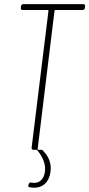

<svg xmlns="http://www.w3.org/2000/svg" viewBox="-20 -720 429 923"><path d="M388 -682 389 -690C390 -696 387 -700 381 -700H92C86 -700 82 -696 81 -690L80 -682C79 -676 83 -672 88 -672H210C212 -672 213 -670 213 -668L132 -10C131 -4 135 0 141 0H154C156 0 158 1 159 2C184 32 205 73 194 116C184 154 157 163 131 158C124 156 120 159 118 165L117 168C114 175 116 179 122 180C157 188 203 179 219 124C229 88 226 44 189 7C188 6 188 4 186 3C184 1 181 0 177 0H164C162 0 160 -2 161 -4L242 -668C242 -670 245 -672 246 -672H377C383 -672 388 -676 388 -682Z"/></svg>

Font: Barlow Condensed Thin
Style: Italic
Weight: 250
Width: 3
Italic angle: -7°
Designer: Jeremy Tribby
Foundry: Tribby Type
Version: Version 1.422;hotconv 1.0.109;makeotfexe 2.5.65596